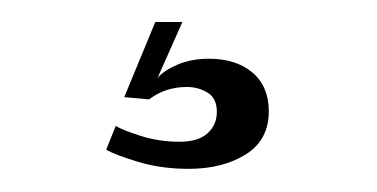

<svg xmlns="http://www.w3.org/2000/svg" viewBox="-20 -14 334 170"><path d="M147 135.5Q122.5 135.5 102 129.2Q81.5 123 74 118.5L82.5 97.5Q88 101 104.2 106.2Q120.5 111.5 139 111.5Q155.5 111.5 163.8 104Q172 96.5 172 85Q172 73 163.8 68Q155.5 63 145.5 63Q126.5 63 112 74L90 72L117.5 5.5H141.5L119.5 55Q125 48.5 137.2 43.2Q149.5 38 165 38Q189 38 203.5 50.2Q218 62.5 218 84.5Q218 110 197.5 122.8Q177 135.5 147 135.5Z"/></svg>

Font: Imbue 50pt Medium
Style: Regular
Weight: 500
Designer: Tyler Finck
Foundry: Etcetera Type Company
Version: Version 1.102; ttfautohint (v1.8.3)